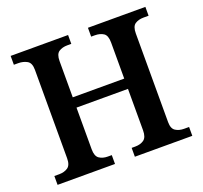

<svg xmlns="http://www.w3.org/2000/svg" viewBox="-123 -856 1056 999"><g transform="rotate(-20 404.5 -357.0)"><path d="M32 0V-49H59Q87 -49 106.5 -62Q126 -75 126 -113V-603Q126 -641 105 -653Q84 -665 56 -665H32V-714H350V-665H328Q300 -665 281 -652.5Q262 -640 262 -602V-401H547V-601Q547 -640 528 -652.5Q509 -665 480 -665H460V-714H778V-665H750Q722 -665 703 -652.5Q684 -640 684 -601V-110Q684 -74 703.5 -61.5Q723 -49 750 -49H778V0H460V-49H480Q509 -49 528 -62.5Q547 -76 547 -115V-344H262V-113Q262 -75 281 -62Q300 -49 328 -49H350V0Z"/></g></svg>

Font: Noto Serif Myanmar SemiBold
Style: Regular
Weight: 600
Designer: Ben Mitchell and the Monotype Design Team
Foundry: Monotype Imaging Inc.
Version: Version 2.106; ttfautohint (v1.8.4.7-5d5b)